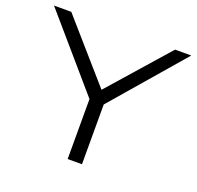

<svg xmlns="http://www.w3.org/2000/svg" viewBox="-124 -838 997 970"><g transform="rotate(20 375.0 -352.5)"><path d="M336 0V-358L351 -305L6 -705H99L378 -386H376L657 -705H744L399 -305L413 -358V0Z"/></g></svg>

Font: Nunito Sans 7pt Expanded Light
Style: Regular
Weight: 300
Width: 7
Designer: Vernon Adams
Foundry: Vernon Adams
Version: Version 3.101;gftools[0.9.27]